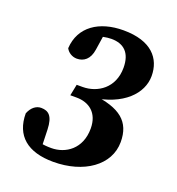

<svg xmlns="http://www.w3.org/2000/svg" viewBox="-122 -745 790 859"><g transform="rotate(20 273.0 -315.5)"><path d="M226 15.1C370.7 15.1 479.9 -60.2 479.9 -171.4C479.9 -267.6 423.7 -314.7 290.4 -328.8L287.4 -313.7C435 -333.1 508.8 -413 508.8 -496.2C508.8 -578.4 455.8 -645.7 321.2 -645.7C206.1 -645.7 121.4 -590 115.4 -485.9C124.1 -468.4 144.4 -454.8 167 -454.8C199.9 -454.8 227.2 -474.5 234.1 -522.4L248.4 -616.5L197.6 -572.8C227.7 -584.9 260.7 -591.1 283.5 -591.1C341.4 -591.1 378.1 -559.9 378.1 -487.8C378.1 -391.5 305.9 -344.8 235.1 -344.8H207.1L196.3 -291.1H226C285.6 -291.1 333.1 -257.1 333.1 -182.1C333.1 -85 264.5 -39.9 196.9 -39.9C154.9 -39.9 128.1 -46.6 102.6 -61.7L155.8 -16.1L152.9 -112.1C150.8 -175.9 128.8 -193.3 94 -193.6C71.2 -193.9 49.1 -178.7 36.6 -147.1C36.6 -40.7 103.7 15.1 226 15.1Z"/></g></svg>

Font: Source Serif 4 Variable
Style: Italic
Weight: 400
Italic angle: -12°
Designer: Frank Grießhammer
Foundry: Adobe Systems Incorporated
Version: Version 4.004;hotconv 1.0.116;makeotfexe 2.5.65601